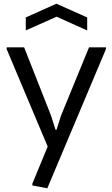

<svg xmlns="http://www.w3.org/2000/svg" viewBox="-20 -795 605 1035"><path d="M155 205 154 196 237 -5 16 -530V-540H110L255 -172L279 -96H285L309 -172L460 -540H551V-530L235 220ZM119 -701 284 -775 450 -701V-631L285 -705L119 -631Z"/></svg>

Font: Encode Sans
Style: Regular
Weight: 400
Designer: Pablo Impallari, Andres Torresi
Foundry: Pablo Impallari, Andres Torresi
Version: Version 1.000; ttfautohint (v1.00) -l 8 -r 50 -G 200 -x 14 -